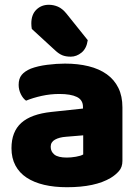

<svg xmlns="http://www.w3.org/2000/svg" viewBox="-20 -767 584 803"><path d="M260 -108Q277 -108 297.5 -111.5Q318 -115 328 -121V-201L256 -195Q228 -193 210 -183Q192 -173 192 -153Q192 -133 207.5 -120.5Q223 -108 260 -108ZM252 -501Q306 -501 350.5 -490Q395 -479 426.5 -456.5Q458 -434 475 -399.5Q492 -365 492 -318V-94Q492 -68 477.5 -51.5Q463 -35 443 -23Q378 16 260 16Q207 16 164.5 6Q122 -4 91.5 -24Q61 -44 44.5 -75Q28 -106 28 -147Q28 -216 69 -253Q110 -290 196 -299L327 -313V-320Q327 -349 301.5 -361.5Q276 -374 228 -374Q191 -374 154.5 -366Q118 -358 89 -346Q76 -355 67 -373.5Q58 -392 58 -412Q58 -438 70.5 -453.5Q83 -469 109 -480Q138 -491 177.5 -496Q217 -501 252 -501ZM113 -646Q112 -650 111.5 -657.5Q111 -665 111 -669Q111 -706 132 -726.5Q153 -747 184 -747Q204 -747 222.5 -739Q241 -731 258 -710L347 -599Q342 -564 321 -547Q300 -530 276 -530Q255 -530 240.5 -536Q226 -542 211 -556Z"/></svg>

Font: Baloo Da 2 ExtraBold
Style: Regular
Weight: 800
Designer: Noopur Datye, Sulekha Rajkumar and Ek Type
Foundry: Ek Type
Version: Version 1.640;hotconv 1.0.111;makeotfexe 2.5.65597; ttfautoh